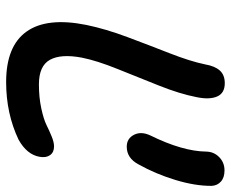

<svg xmlns="http://www.w3.org/2000/svg" viewBox="-84 -667 760 632"><g transform="rotate(90 296.0 -351.0)"><path d="M250 8.8Q131.8 8.8 84 -58.3Q36.1 -125.5 62 -254.9Q75.2 -318.8 102.3 -391.1Q129.4 -463.4 155.5 -530Q181.6 -596.7 191.9 -646Q197.3 -677.7 211.9 -694.3Q226.6 -710.9 253.9 -710.9Q286.6 -710.9 297.6 -685.8Q308.6 -660.6 299.8 -618.2Q289.1 -563 261.5 -493.7Q233.9 -424.3 206.8 -357.2Q179.7 -290 169.9 -241.2Q156.7 -171.9 176.8 -135.5Q196.8 -99.1 257.8 -99.1Q300.8 -99.1 336.7 -106.9Q372.6 -114.7 391.4 -124Q410.2 -133.3 429.2 -141.1Q448.2 -148.9 461.9 -148.9Q481.4 -148.9 490.7 -135.7Q500 -122.6 496.1 -101.1Q488.8 -59.6 439.9 -32.2Q354 8.8 250 8.8ZM462.9 -388.2Q436 -388.2 423.8 -411.9Q411.6 -435.5 425.8 -465.8Q478 -571.8 479 -649.9Q479.5 -675.3 497.3 -692.6Q515.1 -710 541 -710Q564.5 -710 577.6 -698.2Q590.8 -686.5 591.8 -668Q592.3 -614.3 572.5 -548.8Q552.7 -483.4 521 -426.8Q500.5 -388.2 462.9 -388.2Z"/></g></svg>

Font: Shantell Sans Normal
Style: Italic
Weight: 500
Italic angle: -11.31°
Designer: Stephen Nixon, Anya Danilova, Shantell Martin
Foundry: Arrow Type
Version: Version 1.006;[559af2be0]